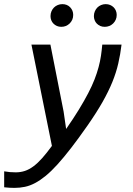

<svg xmlns="http://www.w3.org/2000/svg" viewBox="-72 -706 642 929"><path d="M351.1 -98.1Q308.1 -36.6 272.5 9.5Q236.8 55.7 206.3 89.4Q175.8 123 149.2 144.8Q122.6 166.5 97.7 179.7Q72.8 192.9 48.3 198Q23.9 203.1 -2 203.1Q-14.6 203.1 -25.9 202.4Q-37.1 201.7 -51.8 200.2V123Q-38.6 125.5 -24.4 126.7Q-10.3 127.9 3.9 127.9Q27.3 127.9 48.1 121.1Q68.8 114.3 89.6 98.9Q110.4 83.5 132.1 59.1Q153.8 34.7 179.2 0L80.1 -490.2H171.9L235.8 -166L248 -82Q283.7 -133.3 309.8 -176Q335.9 -218.8 354.7 -254.9Q373.5 -291 385.5 -322Q397.5 -353 405 -381.1Q412.6 -409.2 416.5 -435.8Q420.4 -462.4 422.9 -490.2H516.1Q510.3 -442.4 500.2 -398.7Q490.2 -355 471.7 -309.3Q453.1 -263.7 424.1 -212.4Q395 -161.1 351.1 -98.1ZM229.5 -686Q252.9 -686 267.6 -670.7Q282.2 -655.3 282.2 -633.8Q282.2 -621.1 277.6 -610.6Q272.9 -600.1 264.9 -592.3Q256.8 -584.5 246.6 -580.3Q236.3 -576.2 224.6 -576.2Q212.9 -576.2 203.4 -580.3Q193.8 -584.5 186.8 -591.6Q179.7 -598.6 176 -608.2Q172.4 -617.7 172.4 -627.9Q172.4 -640.6 177 -651.4Q181.6 -662.1 189.2 -669.7Q196.8 -677.2 207.3 -681.6Q217.8 -686 229.5 -686ZM439.5 -686Q451.2 -686 460.9 -681.9Q470.7 -677.7 477.8 -670.7Q484.9 -663.6 488.8 -654.1Q492.7 -644.5 492.7 -633.8Q492.7 -621.1 488 -610.6Q483.4 -600.1 475.3 -592.3Q467.3 -584.5 456.8 -580.3Q446.3 -576.2 434.6 -576.2Q422.9 -576.2 413.3 -580.3Q403.8 -584.5 396.7 -591.6Q389.6 -598.6 386 -608.2Q382.3 -617.7 382.3 -627.9Q382.3 -640.6 387 -651.4Q391.6 -662.1 399.2 -669.7Q406.7 -677.2 417.2 -681.6Q427.7 -686 439.5 -686ZM-18.6 -490.2Z"/></svg>

Font: Code New Roman
Style: Italic
Weight: 400
Italic angle: -11°
Monospace: yes
Designer: Sam Radian
Foundry: Code New Roman
Version: Version 1.508 October 19, 2014